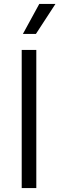

<svg xmlns="http://www.w3.org/2000/svg" viewBox="-20 -953 301 973"><path d="M90 -700H164V0H90ZM179 -933H261L162 -781H96Z"/></svg>

Font: Stavian Regular
Style: Regular
Weight: 400
Version: Version 1.000; ttfautohint (v1.6)